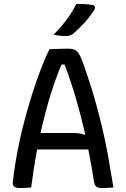

<svg xmlns="http://www.w3.org/2000/svg" viewBox="-20 -956 640 979"><path d="M90 -278H351Q369 -278 384 -276Q399 -274 412 -268L440 -280L444 -238L449 -194H115Q106 -194 100.5 -199Q95 -204 92.5 -213.5Q90 -223 90 -235ZM139 0Q124 1 109 2Q94 3 78 3Q68 3 60.5 0Q53 -3 48.5 -9Q44 -15 45 -24Q50 -73 58.5 -124.5Q67 -176 78 -228.5Q89 -281 103 -334Q117 -387 132 -437.5Q147 -488 163.5 -535.5Q180 -583 197 -626Q214 -669 232 -705Q258 -706 282.5 -707Q307 -708 329 -708Q348 -708 359.5 -702.5Q371 -697 380 -685Q389 -673 397 -652Q418 -595 439 -530Q460 -465 479 -393Q498 -321 514.5 -245Q531 -169 543 -90Q547 -67 551 -45Q555 -23 558 0Q543 1 528.5 2Q514 3 499 3Q487 3 478 -0.5Q469 -4 464.5 -13Q460 -22 458 -38Q448 -101 435.5 -167Q423 -233 408 -298Q393 -363 375.5 -425Q358 -487 339.5 -542.5Q321 -598 302 -645L327 -627H275L301 -645Q281 -598 262 -545.5Q243 -493 226 -433.5Q209 -374 193 -306.5Q177 -239 163.5 -162.5Q150 -86 139 0ZM369 -936Q389 -936 402 -935.5Q415 -935 426 -934Q437 -933 452 -931Q461 -929 463.5 -922Q466 -915 462 -907Q450 -889 438.5 -873.5Q427 -858 414.5 -844Q402 -830 387 -815.5Q372 -801 352 -783Q344 -778 335.5 -775Q327 -772 316 -772Q303 -772 292.5 -773Q282 -774 273 -775.5Q264 -777 253 -779Q279 -805 299.5 -830Q320 -855 337.5 -881Q355 -907 369 -936Z"/></svg>

Font: Rec Mono Semicasual
Style: Regular
Weight: 400
Version: Version 1.085; ttfautohint (v1.8.4.7-5d5b)